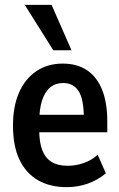

<svg xmlns="http://www.w3.org/2000/svg" viewBox="-20 -761 492 791"><path d="M255 10Q186 10 136.5 -18.5Q87 -47 60.2 -103.2Q33.5 -159.5 33.5 -243.5Q33.5 -323 58.5 -379.8Q83.5 -436.5 129.8 -467.8Q176 -499 238 -499Q298 -499 338.8 -471.5Q379.5 -444 400.8 -391Q422 -338 422 -261V-216H127V-288H340L325.5 -271.5Q325.5 -352 304 -385.5Q282.5 -419 240.5 -419Q208.5 -419 186.8 -401Q165 -383 153.2 -347Q141.5 -311 141.5 -254.5V-227.5Q141.5 -175 154.2 -142.2Q167 -109.5 192.8 -93.8Q218.5 -78 259 -78Q291.5 -78 324 -89Q356.5 -100 382.5 -123.5L416 -47Q382 -18.5 340.8 -4.2Q299.5 10 255 10ZM199.5 -554 82 -741H192.5L274.5 -554Z"/></svg>

Font: Nunito Sans 12pt ExtraLight Condensed
Style: Regular
Weight: 200
Width: 3
Version: Version 3.101;gftools[0.9.27]